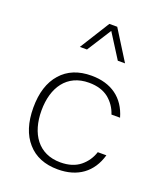

<svg xmlns="http://www.w3.org/2000/svg" viewBox="-142 -864 823 963"><g transform="rotate(20 270.0 -382.0)"><path d="M280.3 -494.6C210.9 -494.6 156.7 -472.7 118.2 -428.7C79.1 -384.8 59.6 -323.2 59.6 -244.6C59.6 -166 79.1 -104.5 118.2 -60.5C156.7 -16.6 210.9 5.4 280.3 5.4C385.7 5.4 458 -46.9 485.8 -144.5H439.9C429.7 -112.8 411.6 -85.9 385.3 -64.5C358.4 -43 323.7 -32.2 280.3 -32.2C162.6 -32.2 103 -121.6 103 -244.6C103 -368.2 162.6 -457 280.3 -457C323.7 -457 358.4 -446.3 385.3 -425.3C411.6 -403.8 429.7 -377 439.9 -345.2H485.8C458 -442.9 385.3 -494.6 280.3 -494.6ZM316.4 -769H274.4L174.8 -609.9H212.9L295.4 -739.3L377.4 -609.9H416Z"/></g></svg>

Font: Estedad ExtraLight
Style: Regular
Weight: 200
Designer: Amin Abedi
Version: Version 7.3